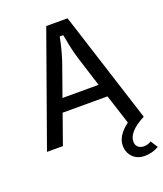

<svg xmlns="http://www.w3.org/2000/svg" viewBox="-164 -807 965 1134"><g transform="rotate(-20 319.0 -240.0)"><path d="M513 118Q513 140 527 152.5Q541 165 564.5 165Q588 165 609 151L638 196Q597 220 549.5 220Q502 220 474 191Q446 162 446 118Q446 57 521 0L461 -186H179L113 0H13L263 -700H397L621 0Q513 56 513 118ZM273 -451 208 -268H435L377 -451Q357 -515 344 -590L339 -615H317Q299 -524 273 -451Z"/></g></svg>

Font: Voces
Style: Regular
Weight: 400
Designer: Ana Paula Megda, Pablo Ugerman
Foundry: Ana Paula Megda, Pablo Ugerman
Version: Version 1.003